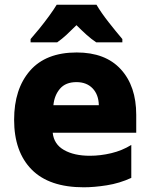

<svg xmlns="http://www.w3.org/2000/svg" viewBox="-20 -786 640 816"><path d="M336 10Q189 10 114.5 -65.5Q40 -141 40 -277Q40 -408 107.5 -485.5Q175 -563 306 -563Q428 -563 493.5 -491.5Q559 -420 559 -298V-222H204Q209 -173 252 -148.5Q295 -124 362 -124Q407 -124 453 -135Q499 -146 538 -170V-30Q488 -7 434 1.5Q380 10 336 10ZM400 -339Q399 -384 373.5 -410.5Q348 -437 305 -437Q259 -437 235 -409Q211 -381 207 -339ZM110 -620Q126 -638 147.5 -664.5Q169 -691 189 -718.5Q209 -746 221 -766H390Q410 -732 441 -692.5Q472 -653 500 -620V-606H389Q368 -620 348 -638Q328 -656 305 -679Q281 -655 262 -637.5Q243 -620 223 -606H110Z"/></svg>

Font: Noto Sans Mono Black
Style: Regular
Weight: 900
Designer: Monotype Design Team
Foundry: Monotype Imaging Inc.
Version: Version 2.014